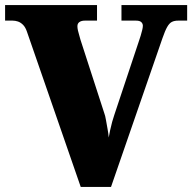

<svg xmlns="http://www.w3.org/2000/svg" viewBox="-20 -734 755 754"><path d="M86 -609Q80 -627 70.5 -636.5Q61 -646 50.5 -649.5Q40 -653 30 -653H0V-714H361V-653H313Q300 -653 292 -647.5Q284 -642 284 -631Q284 -624 286 -614.5Q288 -605 291 -596Q294 -587 296 -578L390 -288Q393 -281 396 -263.5Q399 -246 402.5 -227Q406 -208 407 -194Q409 -206 412.5 -222.5Q416 -239 420.5 -255.5Q425 -272 429 -283L524 -568Q529 -582 532.5 -594Q536 -606 538.5 -616Q541 -626 541 -633Q541 -641 535 -647Q529 -653 514 -653H457V-714H715V-653H680Q665 -653 655 -648Q645 -643 636.5 -628Q628 -613 618 -584L416 0H297Z"/></svg>

Font: Noto Serif Hebrew Black
Style: Regular
Weight: 900
Version: Version 2.003